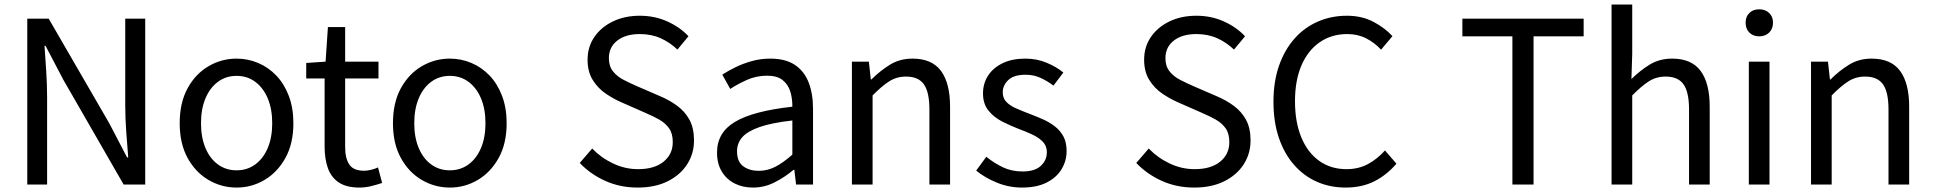

<svg xmlns="http://www.w3.org/2000/svg" viewBox="-20 -816 8546 849"><path d="M100.6 0V-733.4H195.4L462.8 -271.5L541.9 -119.9H546.9Q542.3 -175.3 538.1 -235.1Q533.8 -295 533.8 -352.2V-733.4H622.1V0H526.7L260.4 -462.7L181.3 -613.5H176.9Q180.4 -558.2 184.4 -500.7Q188.3 -443.1 188.3 -384.9V0Z M1026.1 13.4Q959.6 13.4 902 -20.3Q844.4 -54 809.5 -117.6Q774.6 -181.2 774.6 -271Q774.6 -361.9 809.5 -425.7Q844.4 -489.4 902 -523.1Q959.6 -556.8 1026.1 -556.8Q1075.9 -556.8 1121.3 -537.7Q1166.7 -518.6 1201.8 -481.9Q1236.8 -445.3 1257 -392.1Q1277.3 -338.9 1277.3 -271Q1277.3 -181.2 1242.1 -117.6Q1206.8 -54 1149.7 -20.3Q1092.7 13.4 1026.1 13.4ZM1026.1 -62.9Q1073.2 -62.9 1108.7 -88.9Q1144.2 -114.9 1164 -161.8Q1183.7 -208.7 1183.7 -271Q1183.7 -333.8 1164 -380.8Q1144.2 -427.8 1108.7 -454.2Q1073.2 -480.5 1026.1 -480.5Q979.1 -480.5 943.6 -454.2Q908.1 -427.8 888.4 -380.8Q868.8 -333.8 868.8 -271Q868.8 -208.7 888.4 -161.8Q908.1 -114.9 943.6 -88.9Q979.1 -62.9 1026.1 -62.9Z M1569.5 13.4Q1511.9 13.4 1478 -9.3Q1444.2 -32 1429.8 -72.8Q1415.4 -113.5 1415.4 -167.7V-469H1334.1V-537.6L1419.7 -543.4L1430 -696.2H1506.2V-543.4H1653.6V-469H1506.2V-165.4Q1506.2 -116 1524.6 -88.5Q1542.9 -61 1590.4 -61Q1605 -61 1622.1 -65.4Q1639.1 -69.8 1651.5 -75.6L1669.8 -7Q1647.2 0.6 1621.2 7Q1595.2 13.4 1569.5 13.4Z M1969.1 13.4Q1902.6 13.4 1845 -20.3Q1787.4 -54 1752.5 -117.6Q1717.6 -181.2 1717.6 -271Q1717.6 -361.9 1752.5 -425.7Q1787.4 -489.4 1845 -523.1Q1902.6 -556.8 1969.1 -556.8Q2018.9 -556.8 2064.3 -537.7Q2109.7 -518.6 2144.8 -481.9Q2179.8 -445.3 2200 -392.1Q2220.3 -338.9 2220.3 -271Q2220.3 -181.2 2185.1 -117.6Q2149.8 -54 2092.7 -20.3Q2035.7 13.4 1969.1 13.4ZM1969.1 -62.9Q2016.2 -62.9 2051.7 -88.9Q2087.2 -114.9 2107 -161.8Q2126.7 -208.7 2126.7 -271Q2126.7 -333.8 2107 -380.8Q2087.2 -427.8 2051.7 -454.2Q2016.2 -480.5 1969.1 -480.5Q1922.1 -480.5 1886.6 -454.2Q1851.1 -427.8 1831.4 -380.8Q1811.8 -333.8 1811.8 -271Q1811.8 -208.7 1831.4 -161.8Q1851.1 -114.9 1886.6 -88.9Q1922.1 -62.9 1969.1 -62.9Z M2799.6 13.4Q2722.3 13.4 2656.7 -16Q2591.2 -45.5 2543.5 -95.4L2598.6 -159.3Q2638.2 -118 2691.3 -93Q2744.3 -68 2801.1 -68Q2873.7 -68 2914.3 -101.1Q2954.9 -134.1 2954.9 -187.3Q2954.9 -225.8 2938.5 -248.7Q2922.2 -271.7 2894.7 -287.3Q2867.2 -302.8 2832.2 -317.7L2727.4 -363.8Q2693.3 -378.5 2658.8 -401.9Q2624.3 -425.2 2601.3 -461.9Q2578.2 -498.5 2578.2 -551.9Q2578.2 -608.8 2608.2 -652.5Q2638.1 -696.2 2690.3 -721.3Q2742.4 -746.4 2809.2 -746.4Q2874.8 -746.4 2930.6 -721.3Q2986.4 -696.2 3024.4 -655.7L2975.6 -596.8Q2942.3 -628.5 2901.4 -646.9Q2860.5 -665.4 2809.2 -665.4Q2746.9 -665.4 2709.6 -636.6Q2672.4 -607.8 2672.4 -558.6Q2672.4 -523 2690.9 -500.2Q2709.3 -477.3 2737.4 -463Q2765.4 -448.6 2793.6 -436.2L2897.5 -391.3Q2940.5 -373.3 2974.7 -348Q3008.9 -322.8 3028.9 -286.1Q3048.8 -249.4 3048.8 -194.6Q3048.8 -136.9 3018.7 -89.7Q2988.5 -42.5 2932.6 -14.5Q2876.8 13.4 2799.6 13.4Z M3309.2 13.4Q3263.9 13.4 3228.1 -4.9Q3192.2 -23.2 3171.4 -57.9Q3150.6 -92.5 3150.6 -141.3Q3150.6 -230.1 3230.5 -277.5Q3310.3 -325 3483.7 -344.2Q3484.1 -379.4 3474.8 -410.5Q3465.5 -441.7 3441.2 -461.5Q3416.9 -481.3 3372 -481.3Q3324.6 -481.3 3283.1 -462.8Q3241.7 -444.3 3209 -422.7L3173.9 -486Q3199 -502.3 3231.8 -518.5Q3264.6 -534.7 3303.9 -545.7Q3343.1 -556.8 3386.5 -556.8Q3453.2 -556.8 3494.8 -529.1Q3536.3 -501.4 3555.7 -451.5Q3575.1 -401.6 3575.1 -334V0H3500.2L3492.5 -64.9H3488.7Q3450.6 -32.7 3405.3 -9.7Q3359.9 13.4 3309.2 13.4ZM3334.8 -60.6Q3374 -60.6 3409.3 -79Q3444.5 -97.4 3483.7 -132.4V-283.2Q3392.7 -273.1 3338.8 -254.3Q3285 -235.5 3262 -209.1Q3239.1 -182.6 3239.1 -147.4Q3239.1 -100.4 3266.9 -80.5Q3294.6 -60.6 3334.8 -60.6Z M3747.1 0V-543.4H3822L3830.7 -464.5H3833.1Q3871.8 -503.1 3915.3 -529.9Q3958.9 -556.8 4015.1 -556.8Q4100.8 -556.8 4141 -502.4Q4181.1 -448 4181.1 -344.1V0H4089.7V-332.4Q4089.7 -408.5 4065.5 -442.9Q4041.3 -477.4 3986.5 -477.4Q3944.9 -477.4 3912 -456.4Q3879.2 -435.5 3838.5 -394V0Z M4499.1 13.4Q4441.6 13.4 4388.3 -8.3Q4335 -30 4296.5 -61.7L4341.4 -122.7Q4376.7 -94.3 4415 -76.1Q4453.2 -57.8 4501.9 -57.8Q4555.8 -57.8 4582.4 -82.6Q4609.1 -107.5 4609.1 -143.1Q4609.1 -171.1 4590.7 -189.8Q4572.2 -208.5 4543.5 -221.7Q4514.7 -235 4484.5 -246Q4446.9 -260.6 4410.6 -279.1Q4374.4 -297.7 4350.5 -327.5Q4326.7 -357.2 4326.7 -403Q4326.7 -446.6 4349 -481.3Q4371.3 -516 4413.2 -536.4Q4455.1 -556.8 4513.8 -556.8Q4564.3 -556.8 4607.6 -538.8Q4650.9 -520.9 4682 -495.4L4638.4 -437.5Q4610.4 -458.3 4580.6 -471.9Q4550.8 -485.5 4514.9 -485.5Q4463.2 -485.5 4438.6 -462.2Q4414 -438.9 4414 -407.3Q4414 -381.8 4430.4 -365Q4446.7 -348.2 4473.8 -336.5Q4501 -324.7 4531.2 -313.1Q4561.2 -301.9 4590.5 -289Q4619.7 -276.1 4643.5 -257.9Q4667.4 -239.8 4681.9 -213.5Q4696.4 -187.2 4696.4 -148.2Q4696.4 -104.1 4673.7 -67.1Q4651 -30.1 4607.3 -8.4Q4563.7 13.4 4499.1 13.4Z M5260.6 13.4Q5183.3 13.4 5117.7 -16Q5052.2 -45.5 5004.5 -95.4L5059.6 -159.3Q5099.2 -118 5152.3 -93Q5205.3 -68 5262.1 -68Q5334.7 -68 5375.3 -101.1Q5415.9 -134.1 5415.9 -187.3Q5415.9 -225.8 5399.5 -248.7Q5383.2 -271.7 5355.7 -287.3Q5328.2 -302.8 5293.2 -317.7L5188.4 -363.8Q5154.3 -378.5 5119.8 -401.9Q5085.3 -425.2 5062.3 -461.9Q5039.2 -498.5 5039.2 -551.9Q5039.2 -608.8 5069.2 -652.5Q5099.1 -696.2 5151.3 -721.3Q5203.4 -746.4 5270.2 -746.4Q5335.8 -746.4 5391.6 -721.3Q5447.4 -696.2 5485.4 -655.7L5436.6 -596.8Q5403.3 -628.5 5362.4 -646.9Q5321.5 -665.4 5270.2 -665.4Q5207.9 -665.4 5170.6 -636.6Q5133.4 -607.8 5133.4 -558.6Q5133.4 -523 5151.9 -500.2Q5170.3 -477.3 5198.4 -463Q5226.4 -448.6 5254.6 -436.2L5358.5 -391.3Q5401.5 -373.3 5435.7 -348Q5469.9 -322.8 5489.9 -286.1Q5509.8 -249.4 5509.8 -194.6Q5509.8 -136.9 5479.7 -89.7Q5449.5 -42.5 5393.6 -14.5Q5337.8 13.4 5260.6 13.4Z M5930.2 13.4Q5861.7 13.4 5803.5 -12.1Q5745.4 -37.7 5702.1 -87.1Q5658.8 -136.5 5634.9 -206.8Q5611.1 -277 5611.1 -366.2Q5611.1 -454.9 5635.6 -525.3Q5660.2 -595.6 5703.9 -645Q5747.6 -694.4 5807 -720.4Q5866.4 -746.4 5936.2 -746.4Q6003.1 -746.4 6054.2 -718.9Q6105.3 -691.5 6137.2 -656.1L6086.9 -596.4Q6058.3 -627.3 6021.2 -646.3Q5984.1 -665.4 5937.4 -665.4Q5868 -665.4 5815.8 -629.3Q5763.6 -593.3 5734.9 -526.9Q5706.3 -460.4 5706.3 -368.5Q5706.3 -276.2 5734.2 -208.8Q5762.1 -141.3 5813.3 -104.7Q5864.5 -68 5934.2 -68Q5986.5 -68 6027.8 -89.9Q6069.1 -111.7 6104.2 -150.7L6154.9 -92.3Q6111.6 -41.6 6056.8 -14.1Q6002 13.4 5930.2 13.4Z M6667.6 0V-655.2H6446.4V-733.4H6982.7V-655.2H6761.2V0Z M7106.1 0V-796H7197.5V-578.3L7194 -466.4Q7231.7 -503.9 7274.8 -530.3Q7317.9 -556.8 7374.1 -556.8Q7459.8 -556.8 7500 -502.4Q7540.1 -448 7540.1 -344.1V0H7448.7V-332.4Q7448.7 -408.5 7424.5 -442.9Q7400.3 -477.4 7345.5 -477.4Q7303.9 -477.4 7271 -456.4Q7238.2 -435.5 7197.5 -394V0Z M7713.1 0V-543.4H7804.5V0ZM7759.4 -655.3Q7732.1 -655.3 7715.5 -671.8Q7698.9 -688.2 7698.9 -716.2Q7698.9 -742.6 7715.5 -758.7Q7732.1 -774.9 7759.4 -774.9Q7785.7 -774.9 7802.9 -758.7Q7820 -742.6 7820 -716.2Q7820 -688.2 7802.9 -671.8Q7785.7 -655.3 7759.4 -655.3Z M7988.1 0V-543.4H8063L8071.7 -464.5H8074.1Q8112.8 -503.1 8156.3 -529.9Q8199.9 -556.8 8256.1 -556.8Q8341.8 -556.8 8382 -502.4Q8422.1 -448 8422.1 -344.1V0H8330.7V-332.4Q8330.7 -408.5 8306.5 -442.9Q8282.3 -477.4 8227.5 -477.4Q8185.9 -477.4 8153 -456.4Q8120.2 -435.5 8079.5 -394V0Z"/></svg>

Font: Noto Sans SC Thin
Style: Regular
Weight: 100
Designer: Ryoko NISHIZUKA 西塚涼子 (kana, bopomofo & ideographs); Paul D. Hunt (Latin, Greek & Cyrillic); Sandoll Communications 산돌커뮤니
Foundry: Adobe
Version: Version 2.004-H2;hotconv 1.0.118;makeotfexe 2.5.65603